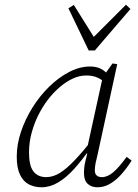

<svg xmlns="http://www.w3.org/2000/svg" viewBox="-20 -782 584 814"><path d="M156 12Q127 12 103 0Q79 -12 65 -41Q51 -70 51 -118Q51 -170 69 -223.5Q87 -277 118 -326.5Q149 -376 189 -415Q229 -454 273.5 -477Q318 -500 362 -500Q383 -500 399 -494Q415 -488 427.5 -476.5Q440 -465 451 -448L435 -422Q417 -442 395.5 -452Q374 -462 347 -462Q317 -462 290 -449.5Q263 -437 238.5 -417Q214 -397 194 -373Q170 -345 149 -306.5Q128 -268 115.5 -224Q103 -180 103 -136Q103 -79 122 -55Q141 -31 176 -31Q205 -31 234 -49Q263 -67 297.5 -103.5Q332 -140 377 -197L380 -152H362Q328 -103 294.5 -66Q261 -29 226.5 -8.5Q192 12 156 12ZM393 12Q367 12 351.5 -3Q336 -18 336 -48Q336 -61 337.5 -74Q339 -87 342.5 -100.5Q346 -114 350 -131L345 -133L417 -462L422 -464L457 -513L477 -510L394 -128Q389 -109 385.5 -91.5Q382 -74 382 -60Q382 -45 390 -38Q398 -31 412 -31Q436 -31 460.5 -52Q485 -73 517 -117L538 -101Q517 -68 494 -42.5Q471 -17 446 -2.5Q421 12 393 12ZM293 -761 388 -609H361L514 -762L533 -744L382 -568H356L270 -747Z"/></svg>

Font: Source Serif 4 Light
Style: Italic
Weight: 300
Italic angle: -12°
Designer: Frank Grießhammer
Foundry: Adobe Systems Incorporated
Version: Version 4.004;hotconv 1.0.116;makeotfexe 2.5.65601